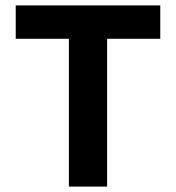

<svg xmlns="http://www.w3.org/2000/svg" viewBox="-20 -688 650 708"><path d="M375 0H234V-545H38V-668H571V-545H375Z"/></svg>

Font: Gantari
Style: Bold
Weight: 700
Designer: Anugrah Pasau
Foundry: Lafontype
Version: Version 1.000